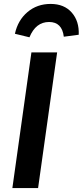

<svg xmlns="http://www.w3.org/2000/svg" viewBox="-20 -958 421 978"><path d="M174 0H43L140 -691H271ZM56 -786Q71 -855 120 -896.5Q169 -938 238 -938Q307 -938 345.5 -894Q384 -850 381 -781L305 -771Q296 -846 230 -846Q162 -846 130 -768Z"/></svg>

Font: FiraGO Medium
Style: Italic
Weight: 500
Italic angle: -8°
Designer: bBox Type GmbH
Foundry: bBox Type GmbH
Version: Version 1.001